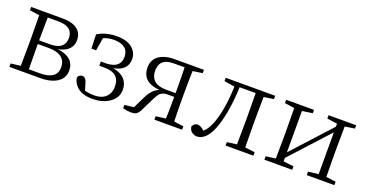

<svg xmlns="http://www.w3.org/2000/svg" viewBox="-31 -1025 2930 1538"><g transform="rotate(20 1433.5 -255.5)"><path d="M201.2 -35.2H297.9Q438.5 -36.1 439.5 -137.7Q437.5 -249 292 -250H199.2V-226.6Q199.2 -144.5 201.2 -35.2ZM295.9 -476.6H201.2Q199.2 -373 199.2 -281.2H290Q398.4 -281.2 414.1 -351.6Q417 -366.2 417 -382.8Q415 -475.6 295.9 -476.6ZM47.9 -510.7H313.5Q453.1 -510.7 479.5 -423.8Q484.4 -406.2 484.4 -386.7Q484.4 -305.7 399.4 -275.4Q382.8 -269.5 364.3 -266.6Q507.8 -247.1 508.8 -135.7Q508.8 -59.6 433.6 -23.4Q384.8 0 311.5 0H47.9V-29.3L130.9 -39.1Q132.8 -150.4 132.8 -226.6V-284.2Q132.8 -361.3 130.9 -470.7L47.9 -482.4Z M615.2 -362.3 611.3 -482.4Q681.6 -525.4 775.4 -525.4Q886.7 -525.4 930.7 -460.9Q951.2 -430.7 951.2 -394.5Q951.2 -301.8 845.7 -277.3Q839.8 -275.4 834 -274.4Q948.2 -252.9 962.9 -162.1Q964.8 -150.4 964.8 -137.7Q964.8 -63.5 894.5 -20.5Q838.9 13.7 757.8 13.7Q650.4 13.7 605.5 -51.8Q588.9 -76.2 585 -106.4Q595.7 -131.8 625 -132.8Q652.3 -129.9 664.1 -89.8L682.6 -27.3Q723.6 -17.6 761.7 -17.6Q855.5 -17.6 885.7 -85Q896.5 -110.4 896.5 -140.6Q896.5 -244.1 791 -253.9Q780.3 -254.9 770.5 -254.9H721.7V-291H764.6Q886.7 -293 887.7 -389.6Q885.7 -489.3 763.7 -490.2Q714.8 -490.2 673.8 -472.7L655.3 -362.3Z M1287.1 -257.8H1371.1V-284.2Q1371.1 -394.5 1368.2 -476.6H1274.4Q1163.1 -476.6 1156.2 -385.7Q1155.3 -378.9 1155.3 -373Q1157.2 -258.8 1287.1 -257.8ZM1520.5 -482.4 1438.5 -470.7Q1435.5 -388.7 1435.5 -284.2V-226.6Q1435.5 -122.1 1438.5 -40L1520.5 -29.3V0H1284.2V-29.3L1368.2 -40Q1371.1 -118.2 1371.1 -225.6H1314.5Q1268.6 -225.6 1246.1 -198.2Q1234.4 -183.6 1216.8 -149.4L1159.2 -32.2Q1142.6 -2 1123 4.9Q1108.4 9.8 1084 9.8Q1058.6 9.8 1017.6 0V-28.3L1096.7 -38.1L1147.5 -142.6Q1184.6 -217.8 1241.2 -237.3Q1104.5 -248 1090.8 -350.6Q1088.9 -361.3 1088.9 -372.1Q1088.9 -463.9 1176.8 -496.1Q1215.8 -510.7 1268.6 -510.7H1520.5Z M2127.9 -482.4 2043.9 -469.7Q2042 -360.4 2042 -284.2V-226.6Q2042 -149.4 2043.9 -40L2127.9 -29.3V0H1890.6V-29.3L1973.6 -40Q1975.6 -149.4 1975.6 -226.6V-284.2Q1975.6 -368.2 1973.6 -477.5H1836.9Q1829.1 -276.4 1785.2 -141.6Q1735.4 9.8 1646.5 10.7Q1585.9 2 1581.1 -51.8Q1596.7 -81.1 1623 -82Q1651.4 -81.1 1683.6 -50.8Q1722.7 -86.9 1747.1 -157.2Q1790 -280.3 1795.9 -467.8L1706.1 -482.4V-510.7H2127.9Z M2818.4 -482.4 2735.4 -469.7Q2733.4 -360.4 2733.4 -284.2V-226.6Q2733.4 -149.4 2735.4 -40L2818.4 -29.3V0H2583V-29.3L2669.9 -40V-396.5L2371.1 -69.3V-40L2459 -29.3V0H2221.7V-29.3L2304.7 -40Q2306.6 -149.4 2306.6 -226.6V-284.2Q2306.6 -361.3 2304.7 -470.7L2221.7 -482.4V-510.7H2459V-482.4L2371.1 -469.7V-117.2L2669.9 -444.3V-469.7L2583 -482.4V-510.7H2818.4Z"/></g></svg>

Font: GenYoMin JP Light
Style: Regular
Weight: 300
Version: Version 1.001;PS 1;hotconv 16.6.51;makeotf.lib2.5.65220 DEVE